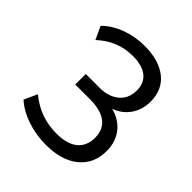

<svg xmlns="http://www.w3.org/2000/svg" viewBox="-196 -849 992 992"><g transform="rotate(45 300.0 -352.5)"><path d="M295 9Q223 9 157.5 -13Q92 -35 48 -75L81 -147Q130 -107 182 -89Q234 -71 292 -71Q369 -71 409 -103.5Q449 -136 449 -197Q449 -257 408.5 -288Q368 -319 290 -319H182V-396H283Q349 -396 389 -430Q429 -464 429 -523Q429 -577 392.5 -605.5Q356 -634 289 -634Q176 -634 93 -555L60 -626Q102 -668 164 -691Q226 -714 295 -714Q400 -714 460 -666Q520 -618 520 -532Q520 -467 483.5 -420.5Q447 -374 384 -359V-370Q458 -357 499 -309.5Q540 -262 540 -191Q540 -98 474.5 -44.5Q409 9 295 9Z"/></g></svg>

Font: Mulish Medium
Style: Regular
Weight: 500
Designer: Vernon Adams
Foundry: Vernon Adams
Version: Version 3.603; ttfautohint (v1.8.3)